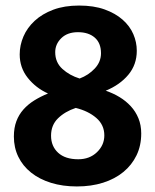

<svg xmlns="http://www.w3.org/2000/svg" viewBox="-20 -661 560 692"><path d="M265 -641Q318 -641 357 -627Q396 -613 422 -590Q448 -567 460.5 -538Q473 -509 473 -478Q473 -428 442.5 -391.5Q412 -355 361 -334Q388 -325 411 -311Q434 -297 451.5 -278Q469 -259 479 -234.5Q489 -210 489 -180Q489 -136 472 -101Q455 -66 424.5 -41Q394 -16 351.5 -2.5Q309 11 257 11Q206 11 164 -2Q122 -15 92 -39Q62 -63 46 -96Q30 -129 30 -169Q30 -200 39 -224Q48 -248 64.5 -266.5Q81 -285 103.5 -299Q126 -313 153 -324Q109 -344 80 -380.5Q51 -417 51 -465Q51 -498 64.5 -529.5Q78 -561 105 -586Q132 -611 172 -626Q212 -641 265 -641ZM179 -473Q179 -436 205 -412.5Q231 -389 267 -378Q299 -390 321.5 -414Q344 -438 344 -469Q344 -506 321.5 -525.5Q299 -545 261 -545Q223 -545 201 -523.5Q179 -502 179 -473ZM253 -272Q214 -259 189 -234.5Q164 -210 164 -172Q164 -134 189.5 -110.5Q215 -87 262 -87Q303 -87 329.5 -112.5Q356 -138 356 -173Q356 -211 327 -236Q298 -261 253 -272Z"/></svg>

Font: Mukta Vaani
Style: Bold
Weight: 700
Designer: Noopur Datye, Girish Dalvi, Yashodeep Gholap, Pallavi Karambelkar
Foundry: Ek Type
Version: Version 2.538;PS 1.000;hotconv 16.6.51;makeotf.lib2.5.65220;